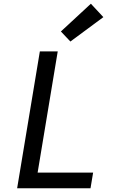

<svg xmlns="http://www.w3.org/2000/svg" viewBox="-20 -1011 640 1031"><path d="M72 0 194 -735H290L182 -84H480L466 0ZM358 -788 307 -842 468 -991 535 -919Z"/></svg>

Font: Iosevka Curly Medium Extended
Style: Italic
Weight: 500
Width: 7
Italic angle: -9°
Monospace: yes
Designer: Belleve Invis
Foundry: Belleve Invis
Version: Version 11.1.0; ttfautohint (v1.8.3)